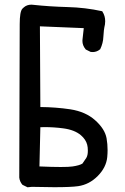

<svg xmlns="http://www.w3.org/2000/svg" viewBox="-20 -817 540 827"><path d="M115.2 -796.9Q118.2 -796.9 121.6 -796.4Q193.8 -788.6 270.5 -786.6Q347.2 -784.7 420.4 -768.6L421.4 -766.6Q433.1 -748.5 433.1 -725.6Q433.1 -719.2 432.1 -711.9Q426.3 -687 425.3 -659.2Q424.3 -631.3 411.6 -605Q402.8 -597.7 394.5 -595.2Q386.2 -592.8 380.6 -592.8Q375 -592.8 370.6 -593.3L349.1 -604L348.6 -605Q335 -621.1 335 -641.1Q335 -644 335.4 -647L340.8 -695.8L151.9 -703.6L153.8 -356Q219.7 -355.5 282.7 -346.2Q349.1 -335.9 390.1 -298.8Q431.6 -261.7 439 -221.7Q443.4 -196.8 443.4 -170.4Q443.4 -155.8 441.9 -140.1Q437.5 -95.7 400.9 -58.8Q364.3 -22 316.4 -15.1Q286.1 -10.7 213.4 -10.7Q172.4 -10.7 117.2 -12.2L98.6 -10.3L76.7 -21Q64.9 -34.7 63 -52.2V-52.7L64.9 -712.9Q64.9 -766.6 76.2 -779.3L82.5 -785.2Q95.7 -796.9 115.2 -796.9ZM149.9 -100.1Q205.6 -97.7 241.7 -97.7Q277.8 -97.7 293 -100.1Q322.3 -104.5 335 -112.3Q341.8 -122.1 351.6 -136.7Q358.4 -147.5 358.4 -168Q358.4 -183.1 355.5 -193.8Q349.6 -216.3 328.6 -234.4Q301.3 -257.8 252 -264.2Q212.4 -269.5 171.9 -269.5Q162.6 -269.5 153.8 -269Z"/></svg>

Font: Bakudai
Style: Medium
Weight: 500
Version: Version 1.48